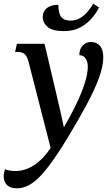

<svg xmlns="http://www.w3.org/2000/svg" viewBox="-58 -774 600 1043"><path d="M289 -605Q227 -605 200.5 -628Q174 -651 174 -682Q174 -712 196.5 -730Q219 -748 259 -748Q259 -703 274 -682.5Q289 -662 325 -662Q355 -662 379 -677Q403 -692 420.5 -713.5Q438 -735 449 -754L480 -733Q465 -703 439.5 -673.5Q414 -644 377 -624.5Q340 -605 289 -605ZM35 249Q-2 249 -20 231Q-38 213 -38 184Q-38 166 -31 146Q-2 155 26 155Q79 155 128 122.5Q177 90 217 30L97 -439Q89 -469 75.5 -480.5Q62 -492 35 -492H24L34 -536H184L247 -268Q259 -219 270 -170Q281 -121 289 -82Q324 -142 353.5 -202.5Q383 -263 401 -317.5Q419 -372 419 -413Q419 -439 407 -456.5Q395 -474 373 -474Q373 -509 392 -527.5Q411 -546 435 -546Q467 -546 485 -525Q503 -504 503 -462Q503 -414 479 -349Q455 -284 413 -206Q371 -128 318 -40Q230 108 165 178.5Q100 249 35 249Z"/></svg>

Font: Noto Serif SemiCondensed Medium
Style: Italic
Weight: 500
Width: 4
Italic angle: -12°
Designer: Monotype Design Team
Foundry: Monotype Imaging Inc.
Version: Version 2.013